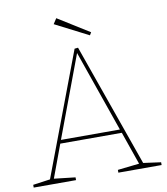

<svg xmlns="http://www.w3.org/2000/svg" viewBox="-93 -946 890 1023"><g transform="rotate(-10 352.0 -434.0)"><path d="M368 -693 603 -28 698 -15V0H464V-15L581 -28L519 -206H186L120 -28L235 -15V0H6V-15L99 -28L349 -691ZM512 -225 358 -666 193 -225ZM451 -762 442 -747 262 -839 281 -868Z"/></g></svg>

Font: Bitter Pro Thin
Style: Regular
Weight: 250
Designer: Sol Matas, and Bitter project Authors
Foundry: Sol Matas
Version: Version 1.010